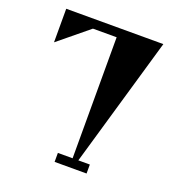

<svg xmlns="http://www.w3.org/2000/svg" viewBox="-138 -889 937 1005"><g transform="rotate(20 330.5 -387.0)"><path d="M601 -774 391 -50H455V0H277V-50H359V-724H227L60 -587V-774Z"/></g></svg>

Font: Chokokutai
Style: Regular
Weight: 400
Designer: 108号,108go
Foundry: Font Zone 108
Version: Version 1.000; ttfautohint (v1.8.3)